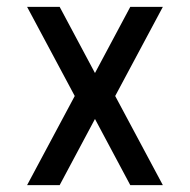

<svg xmlns="http://www.w3.org/2000/svg" viewBox="-20 -540 554 560"><path d="M360 -520 257 -327 154 -520H59L198 -260L59 0H154L257 -193L360 0H455L316 -260L455 -520Z"/></svg>

Font: Grotesk 02 Mince
Style: Bold
Weight: 400
Designer: Frank Adebiaye, contributions by Jérémy Landes, Ariel Martín Pérez
Foundry: Velvetyne Type Foundry
Version: Version 3.000;Glyphs 3.1.2 (3150)